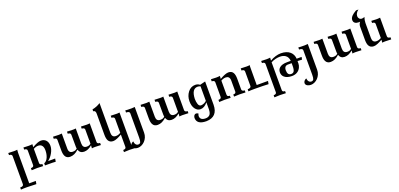

<svg xmlns="http://www.w3.org/2000/svg" viewBox="27 -2114 7794 3747"><g transform="rotate(-20 3924.0 -240.5)"><path d="M340.8 285.6Q228 279.3 147.9 279.3Q53.2 279.3 21.5 283.7V239.7Q92.8 239.7 92.8 196.8V-386.2Q92.8 -428.7 32.7 -428.7V-472.7Q81.1 -468.3 153.8 -468.3Q197.8 -468.3 219.2 -473.6Q214.8 -441.9 214.8 -414.6V222.7H351.6Z M845.2 4.4Q806.2 1 777.8 0.5Q749.5 0 623.5 0V-43.9Q677.7 -63 707 -134.8Q732.9 -197.3 732.9 -274.4Q732.9 -334.5 710.4 -367.7Q683.6 -407.2 628.9 -407.2Q581.5 -407.2 529.8 -377.9V-86.4Q529.8 -64.9 542.2 -54.4Q554.7 -43.9 585 -43.9V0Q539.1 -4.4 465.8 -4.4Q396 -4.4 347.7 0V-43.9Q407.7 -43.9 407.7 -86.4V-386.2Q407.7 -428.7 347.7 -428.7V-472.7Q396 -468.3 457.5 -468.3Q474.6 -468.3 494.1 -469.7Q525.4 -471.7 534.2 -473.6Q529.8 -438.5 529.8 -413.1Q649.9 -482.4 710.4 -482.4Q778.8 -482.4 817.9 -438Q855 -395 855 -325.2Q855 -256.3 812 -179.2Q771 -105.5 708.5 -58.6H856Z M1435.1 9.8Q1351.1 9.8 1323.7 -71.8Q1279.3 -30.8 1235.8 -10.5Q1192.4 9.8 1145 9.8Q1075.2 9.8 1045.9 -44.9Q1022.5 -87.4 1022.5 -167V-386.2Q1022.5 -428.7 962.4 -428.7V-472.7Q1008.8 -468.3 1083.5 -468.3Q1122.6 -468.3 1144.5 -472.7V-160.6Q1144.5 -65.4 1227.1 -65.4Q1259.3 -65.4 1279.8 -73.7Q1297.9 -80.6 1317.9 -97.7Q1315.4 -111.8 1314 -130.4Q1312.5 -148.9 1312.5 -386.2Q1312.5 -428.7 1252.4 -428.7V-472.7Q1298.8 -468.3 1373.5 -468.3Q1418.5 -468.3 1434.6 -472.7V-160.6Q1434.6 -65.4 1517.1 -65.4Q1546.4 -65.4 1564.7 -72.3Q1583 -79.1 1602.5 -94.7V-386.2Q1602.5 -428.7 1542.5 -428.7V-472.7Q1588.9 -468.3 1663.1 -468.3Q1679.7 -468.3 1694.8 -469.7Q1719.2 -471.7 1724.6 -472.7V-86.9Q1724.6 -44.4 1784.7 -44.4V-0.5Q1736.3 -4.9 1663.6 -4.9Q1619.6 -4.9 1598.1 0.5Q1602.5 -34.7 1602.5 -61.5Q1558.6 -24.4 1518.3 -7.3Q1478 9.8 1435.1 9.8Z M2398.4 283.2Q2352.5 278.8 2279.3 278.8Q2209.5 278.8 2161.1 283.2V239.3Q2221.2 239.3 2221.2 196.8V-59.6Q2163.6 -26.9 2124.5 -10.7Q2076.2 9.8 2040.5 9.8Q1970.2 9.8 1940.4 -44.4Q1917.5 -85.9 1917.5 -167V-606.4Q1917.5 -670.9 1869.1 -670.9V-710Q1968.3 -730 2039.6 -779.3V-160.6Q2039.6 -65.4 2122.1 -65.4Q2150.4 -65.4 2174.8 -73.2Q2193.8 -79.1 2221.2 -94.2V-386.2Q2221.2 -428.7 2161.1 -428.7V-472.7Q2207.5 -468.3 2291.5 -468.3Q2321.3 -468.3 2343.3 -472.7V196.8Q2343.3 218.3 2355.7 228.8Q2368.2 239.3 2398.4 239.3Z M2447.3 297.9Q2406.2 297.9 2375.5 280.8Q2338.9 260.7 2338.9 222.7Q2343.8 172.9 2401.4 147.5Q2405.8 191.9 2426 215.6Q2446.3 239.3 2476.1 239.3Q2510.3 239.3 2523.2 212.9Q2536.1 186.5 2536.1 119.1V-387.2Q2536.1 -428.7 2462.9 -428.7V-472.7Q2502.4 -468.3 2596.7 -468.3Q2635.7 -468.3 2659.7 -472.7V60.5Q2659.7 112.8 2640.9 156.5Q2622.1 200.2 2591.6 231.7Q2561 263.2 2523.2 280.5Q2485.4 297.9 2447.3 297.9Z M3252.9 9.8Q3168.9 9.8 3141.6 -71.8Q3097.2 -30.8 3053.7 -10.5Q3010.3 9.8 2962.9 9.8Q2893.1 9.8 2863.8 -44.9Q2840.3 -87.4 2840.3 -167V-386.2Q2840.3 -428.7 2780.3 -428.7V-472.7Q2826.7 -468.3 2901.4 -468.3Q2940.4 -468.3 2962.4 -472.7V-160.6Q2962.4 -65.4 3044.9 -65.4Q3077.1 -65.4 3097.7 -73.7Q3115.7 -80.6 3135.7 -97.7Q3133.3 -111.8 3131.8 -130.4Q3130.4 -148.9 3130.4 -386.2Q3130.4 -428.7 3070.3 -428.7V-472.7Q3116.7 -468.3 3191.4 -468.3Q3236.3 -468.3 3252.4 -472.7V-160.6Q3252.4 -65.4 3335 -65.4Q3364.3 -65.4 3382.6 -72.3Q3400.9 -79.1 3420.4 -94.7V-386.2Q3420.4 -428.7 3360.4 -428.7V-472.7Q3406.7 -468.3 3481 -468.3Q3497.6 -468.3 3512.7 -469.7Q3537.1 -471.7 3542.5 -472.7V-86.9Q3542.5 -44.4 3602.5 -44.4V-0.5Q3554.2 -4.9 3481.4 -4.9Q3437.5 -4.9 3416 0.5Q3420.4 -34.7 3420.4 -61.5Q3376.5 -24.4 3336.2 -7.3Q3295.9 9.8 3252.9 9.8Z M3890.1 -59.6Q3955.1 -64.5 4004.4 -109.9V-412.6Q3970.2 -425.3 3946.8 -425.3Q3822.8 -425.3 3814.9 -220.7Q3814.9 -159.2 3831.5 -109.4Q3848.1 -59.6 3890.1 -59.6ZM3881.3 267.1Q3683.1 267.1 3682.1 126.5Q3689.9 60.1 3738.3 55.7Q3765.6 55.7 3786.6 76.2Q3771 92.3 3771 121.1Q3772.5 209.5 3885.7 209.5Q3938 209.5 3970 179.2Q4002 148.9 4004.4 65.9V-80.1Q3936 7.8 3853 7.8Q3789.6 7.8 3745.1 -51.5Q3700.7 -110.8 3700.7 -212.4Q3701.7 -319.3 3762 -397.2Q3822.3 -475.1 3915.5 -475.1Q3974.1 -473.6 4006.8 -442.4L4120.6 -470.7V11.2Q4118.2 261.7 3881.3 267.1Z M4788.1 0Q4742.2 -4.4 4667.5 -4.4Q4598.6 -4.4 4550.3 0V-43.9Q4580.6 -43.9 4593.3 -54.4Q4606 -64.9 4606 -86.4V-312Q4606 -362.8 4581.1 -387.2Q4560.5 -407.2 4523.4 -407.2Q4476.1 -407.2 4424.3 -377.9V-86.4Q4424.3 -64.9 4436.8 -54.4Q4449.2 -43.9 4479.5 -43.9V0Q4433.6 -4.4 4360.4 -4.4Q4290.5 -4.4 4242.2 0V-43.9Q4302.2 -43.9 4302.2 -86.4V-386.2Q4302.2 -428.7 4242.2 -428.7V-472.7Q4290.5 -468.3 4352.1 -468.3Q4369.1 -468.3 4388.7 -469.7Q4419.9 -471.7 4428.7 -473.6Q4424.3 -438.5 4424.3 -413.1Q4544.4 -482.4 4605 -482.4Q4674.3 -482.4 4703.6 -430.7Q4728 -387.2 4728 -305.7V-86.4Q4728 -43.9 4788.1 -43.9Z M5266.6 2Q5153.8 -4.4 4976.1 -4.4Q4881.3 -4.4 4849.6 0V-43.9Q4920.9 -43.9 4920.9 -86.9V-386.2Q4920.9 -428.7 4860.8 -428.7V-472.7Q4909.2 -468.3 4981.9 -468.3Q5025.9 -468.3 5047.4 -473.6Q5045.4 -458 5044.2 -441.4Q5043 -424.8 5043 -61H5277.3Z M5522.9 283.2Q5477.1 278.8 5403.8 278.8Q5334 278.8 5285.6 283.2V239.3Q5345.7 239.3 5345.7 196.8V-386.2Q5345.7 -428.7 5285.6 -428.7V-472.7Q5334 -468.3 5395.5 -468.3Q5412.6 -468.3 5432.1 -469.7Q5463.4 -471.7 5472.2 -473.6Q5467.8 -438.5 5467.8 -413.1Q5520 -445.8 5583.5 -464.8Q5642.1 -482.4 5694.3 -482.4Q5815.9 -482.4 5884.8 -421.4Q5945.8 -366.2 5951.2 -277.3H6054.2L6043.5 -224.1Q5986.3 -228.5 5951.7 -228.5V-179.7Q5951.7 -136.2 5931.6 -95.2Q5909.2 -48.8 5867.7 -22Q5819.8 9.8 5753.4 9.8Q5648.9 9.8 5596.2 -37.1Q5552.2 -75.7 5552.2 -136.2Q5552.2 -197.3 5594.7 -233.4Q5646.5 -277.3 5753.4 -277.3H5828.6Q5823.2 -356.4 5769 -395Q5724.6 -426.3 5657.2 -426.3Q5614.7 -426.3 5568.4 -416Q5511.7 -402.8 5467.8 -377.9V196.8Q5467.8 218.3 5480.2 228.8Q5492.7 239.3 5522.9 239.3ZM5750.5 -33.2Q5790.5 -33.2 5808.6 -61Q5829.6 -93.3 5829.6 -170.9V-228.5H5752.9Q5716.3 -228.5 5696.3 -207.5Q5674.3 -183.6 5674.3 -136.2Q5674.3 -33.2 5750.5 -33.2Z M6041 297.9Q6000 297.9 5969.2 280.8Q5932.6 260.7 5932.6 222.7Q5937.5 172.9 5995.1 147.5Q5999.5 191.9 6019.8 215.6Q6040 239.3 6069.8 239.3Q6104 239.3 6116.9 212.9Q6129.9 186.5 6129.9 119.1V-387.2Q6129.9 -428.7 6056.6 -428.7V-472.7Q6096.2 -468.3 6190.4 -468.3Q6229.5 -468.3 6253.4 -472.7V60.5Q6253.4 112.8 6234.6 156.5Q6215.8 200.2 6185.3 231.7Q6154.8 263.2 6116.9 280.5Q6079.1 297.9 6041 297.9Z M6846.7 9.8Q6762.7 9.8 6735.4 -71.8Q6690.9 -30.8 6647.5 -10.5Q6604 9.8 6556.6 9.8Q6486.8 9.8 6457.5 -44.9Q6434.1 -87.4 6434.1 -167V-386.2Q6434.1 -428.7 6374 -428.7V-472.7Q6420.4 -468.3 6495.1 -468.3Q6534.2 -468.3 6556.2 -472.7V-160.6Q6556.2 -65.4 6638.7 -65.4Q6670.9 -65.4 6691.4 -73.7Q6709.5 -80.6 6729.5 -97.7Q6727.1 -111.8 6725.6 -130.4Q6724.1 -148.9 6724.1 -386.2Q6724.1 -428.7 6664.1 -428.7V-472.7Q6710.4 -468.3 6785.2 -468.3Q6830.1 -468.3 6846.2 -472.7V-160.6Q6846.2 -65.4 6928.7 -65.4Q6958 -65.4 6976.3 -72.3Q6994.6 -79.1 7014.2 -94.7V-386.2Q7014.2 -428.7 6954.1 -428.7V-472.7Q7000.5 -468.3 7074.7 -468.3Q7091.3 -468.3 7106.4 -469.7Q7130.9 -471.7 7136.2 -472.7V-86.9Q7136.2 -44.4 7196.3 -44.4V-0.5Q7147.9 -4.9 7075.2 -4.9Q7031.2 -4.9 7009.8 0.5Q7014.2 -34.7 7014.2 -61.5Q6970.2 -24.4 6929.9 -7.3Q6889.6 9.8 6846.7 9.8Z M7452.1 9.8Q7381.8 9.8 7352.1 -44.4Q7329.1 -85.9 7329.1 -167V-445.3Q7329.1 -471.2 7339.8 -496.1Q7349.6 -518.6 7362.3 -532.2Q7348.6 -530.3 7335.9 -530.3Q7286.1 -530.3 7259.3 -549.3Q7228 -570.8 7228 -613.8Q7228 -657.7 7268.6 -699.2Q7296.4 -728 7361.8 -766.6H7413.1Q7380.4 -745.6 7361.8 -712.4Q7344.7 -682.6 7344.7 -651.4Q7344.7 -620.6 7364.7 -598.9Q7384.8 -577.1 7417.5 -577.1Q7442.4 -577.1 7472.7 -591.3Q7451.2 -526.9 7451.2 -472.7V-160.6Q7451.2 -65.4 7533.7 -65.4Q7562 -65.4 7586.4 -73.2Q7605.5 -79.1 7632.8 -94.2V-386.2Q7632.8 -428.7 7572.8 -428.7V-472.7Q7619.1 -468.3 7703.1 -468.3Q7732.9 -468.3 7754.9 -472.7V-86.4Q7754.9 -43.9 7814.9 -43.9V0Q7766.6 -4.4 7689.9 -4.4Q7649.9 -4.4 7628.4 1Q7632.8 -34.2 7632.8 -59.6Q7575.2 -26.9 7536.1 -10.7Q7487.8 9.8 7452.1 9.8Z"/></g></svg>

Font: Kelvinch
Style: Bold
Weight: 700
Designer: Paul James Miller
Foundry: High-Logic / Made with FontCreator
Version: Version 3.501;March 28, 2021;FontCreator 13.0.0.2683 64-bit